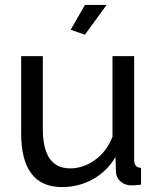

<svg xmlns="http://www.w3.org/2000/svg" viewBox="-20 -750 641 780"><path d="M66 -209V-522H154V-226Q154 -66 265 -66Q319 -66 366.5 -100.5Q414 -135 437 -195V-522H525V-100Q525 -69 553 -68V0Q538 2 529.5 2.5Q521 3 513 3Q488 3 470 -12.5Q452 -28 451 -51L449 -112Q415 -54 357.5 -22Q300 10 232 10Q66 10 66 -209ZM325 -609 267 -629 325 -730H413Z"/></svg>

Font: Raleway Medium
Style: Regular
Weight: 500
Designer: Matt McInerney, Pablo Impallari, Rodrigo Fuenzalida
Foundry: Matt McInerney, Pablo Impallari, Rodrigo Fuenzalida
Version: Version 4.026